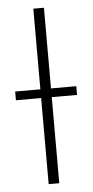

<svg xmlns="http://www.w3.org/2000/svg" viewBox="-53 -760 383 793"><g transform="rotate(-5 138.5 -364.0)"><path d="M160.2 -727.5V0H116.2V-727.5ZM11.7 -356.9V-393.1H265.1V-356.9Z"/></g></svg>

Font: Inter Extra Light
Style: Regular
Weight: 200
Designer: Rasmus Andersson
Foundry: rsms
Version: Version 4.000;git-3c8e0fc